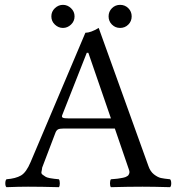

<svg xmlns="http://www.w3.org/2000/svg" viewBox="-20 -774 735 796"><path d="M207.5 -672.1Q192.9 -686 192.9 -706.1Q192.9 -726.1 207.5 -740Q222.2 -753.9 241 -753.9Q259.8 -753.9 274.4 -740Q289.1 -726.1 289.1 -706.1Q289.1 -686 274.4 -672.1Q259.8 -658.2 241 -658.2Q222.2 -658.2 207.5 -672.1ZM444.1 -672.1Q430.2 -686 430.2 -706.1Q430.2 -726.1 444.1 -740Q458 -753.9 478 -753.9Q498 -753.9 512 -740Q525.9 -726.1 525.9 -706.1Q525.9 -686 512 -672.1Q498 -658.2 478 -658.2Q458 -658.2 444.1 -672.1ZM263.2 -283.2H439.9L346.2 -555.2H339.8L237.8 -296.4Q234.9 -288.6 240.7 -285.9Q246.6 -283.2 263.2 -283.2ZM154.8 -79.1Q153.8 -69.3 151.9 -61.8Q149.9 -54.2 157.5 -49.1Q165 -43.9 169.4 -41Q173.8 -38.1 186 -35.6Q198.2 -33.2 205.1 -32.7Q211.9 -32.2 224.1 -30.8Q228 -25.9 228 -13.9Q228 -2 224.1 2Q149.9 0 96.2 0Q59.1 0 6.8 2Q2 -2 2 -13.9Q2 -25.9 6.8 -30.8Q44.9 -33.7 66.9 -46.4Q88.9 -59.1 106.9 -102.1L334 -638.2Q356 -638.2 389.2 -658.2L595.2 -85.9Q603 -63 618.4 -51Q633.8 -39.1 647 -36.1Q660.2 -33.2 685.1 -30.8Q689.9 -25.9 689.9 -13.9Q689.9 -2 685.1 2Q615.2 0 570.8 0Q513.7 0 439.9 2Q436 -2 436 -13.9Q436 -25.9 439.9 -30.8Q448.7 -31.7 453.9 -32Q459 -32.2 467 -33.2Q475.1 -34.2 479.5 -35.2Q483.9 -36.1 490 -37.1Q496.1 -38.1 499.5 -39.6Q502.9 -41 507.1 -43.5Q511.2 -45.9 512.7 -48.3Q514.2 -50.8 515.6 -54.4Q517.1 -58.1 516.6 -62.5Q516.1 -66.9 514.2 -71.8L456.1 -241.2H245.1Q227.1 -241.2 220.5 -237.5Q213.9 -233.9 210 -224.1Z"/></svg>

Font: Linux Libertine
Style: Regular
Weight: 400
Designer: Philipp H. Poll
Foundry: Philipp H. Poll
Version: Version 5.3.0 ; ttfautohint (v0.9)